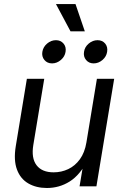

<svg xmlns="http://www.w3.org/2000/svg" viewBox="-20 -917 607 945"><path d="M210.9 8.3Q158.2 8.3 119.4 -14.2Q80.6 -36.6 63.5 -82.5Q46.4 -128.4 57.6 -197.3L112.3 -529.3H197.8L144 -203.6Q133.3 -138.7 159.9 -103.8Q186.5 -68.8 244.1 -68.8Q282.2 -68.8 315.9 -84.7Q349.6 -100.6 373.3 -133.3Q397 -166 405.3 -215.8L457 -529.3H542L454.6 0H371.6L393.1 -128.4H411.1Q374 -55.7 323 -23.7Q272 8.3 210.9 8.3ZM440.9 -605Q417.5 -605 403.6 -621.8Q389.6 -638.7 393.6 -662.1Q397 -686 416.7 -702.6Q436.5 -719.2 460 -719.2Q483.9 -719.2 497.6 -702.6Q511.2 -686 507.3 -662.1Q503.9 -638.7 484.4 -621.8Q464.8 -605 440.9 -605ZM236.3 -605Q212.4 -605 198.5 -621.8Q184.6 -638.7 188.5 -662.1Q192.4 -686 211.9 -702.6Q231.4 -719.2 255.4 -719.2Q278.8 -719.2 292.7 -702.6Q306.6 -686 302.7 -662.1Q299.3 -638.7 279.5 -621.8Q259.8 -605 236.3 -605ZM327.1 -762.7 255.4 -897H351.6L397.5 -762.7Z"/></svg>

Font: Inter 24pt
Style: Italic
Weight: 400
Italic angle: -9.3988°
Designer: Rasmus Andersson
Foundry: rsms
Version: Version 4.001;git-66647c0bb